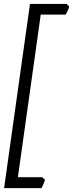

<svg xmlns="http://www.w3.org/2000/svg" viewBox="-20 -801 375 985"><path d="M335 -768.1Q332 -755.9 326.4 -743.9Q320.8 -731.9 316.9 -726.1H189L71.8 107.9H196.8L210.9 122.1Q208 131.8 202.9 143.8Q197.8 155.8 192.9 164.1H1L133.8 -780.8H321.8Z"/></svg>

Font: Akkhara
Style: Italic
Weight: 400
Italic angle: -7°
Designer: J. Victor Gaultney
Version: Version 1.00 June 13, 2006, initial release